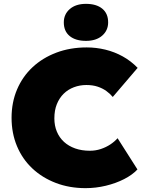

<svg xmlns="http://www.w3.org/2000/svg" viewBox="-20 -966 745 996"><path d="M424 10Q340 10 269.5 -17Q199 -44 147.5 -92.5Q96 -141 68 -208Q40 -275 40 -355Q40 -435 68.5 -502Q97 -569 149 -617.5Q201 -666 272.5 -693Q344 -720 430 -720Q479 -720 526.5 -708.5Q574 -697 616.5 -673.5Q659 -650 694 -614L565 -463Q551 -480 531.5 -494Q512 -508 486.5 -516.5Q461 -525 428 -525Q394 -525 363.5 -513.5Q333 -502 310.5 -480Q288 -458 275 -426Q262 -394 262 -352Q262 -314 275 -283Q288 -252 312 -230Q336 -208 370 -196Q404 -184 446 -184Q476 -184 503 -193Q530 -202 552 -216.5Q574 -231 590 -249L693 -87Q667 -59 624 -37Q581 -15 529 -2.5Q477 10 424 10ZM426 -754Q372 -754 341.5 -779Q311 -804 311 -850Q311 -892 342 -919Q373 -946 426 -946Q480 -946 510.5 -921Q541 -896 541 -850Q541 -808 510 -781Q479 -754 426 -754Z"/></svg>

Font: Lexend Deca Black
Style: Regular
Weight: 900
Designer: Bonnie Shaver-Troup, Thomas Jockin
Foundry: Lexend
Version: Version 1.007